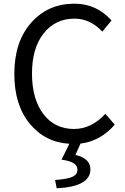

<svg xmlns="http://www.w3.org/2000/svg" viewBox="-20 -767 678 1040"><path d="M550.8 -150.4 601.6 -91.8Q523.4 -2 416 10.7L388.7 72.3Q469.7 90.8 469.7 150.4Q469.7 244.1 287.1 252.9L278.3 208Q346.7 203.1 373 190.4Q399.4 177.7 399.4 152.3Q399.4 130.9 379.9 117.7Q360.4 104.5 313.5 97.7L355.5 11.7Q223.6 3.9 140.6 -97.7Q57.6 -199.2 57.6 -366.2Q57.6 -541 148.9 -644Q240.2 -747.1 382.8 -747.1Q502.9 -747.1 584 -656.2L534.2 -595.7Q468.8 -666 383.8 -666Q279.3 -666 216.3 -585.9Q153.3 -505.9 153.3 -369.1Q153.3 -230.5 214.8 -149.4Q276.4 -68.4 380.9 -68.4Q474.6 -68.4 550.8 -150.4Z"/></svg>

Font: Nasu
Style: Regular
Weight: 400
Designer: Ryoko NISHIZUKA (kana &amp; ideographs); Paul D. Hunt (Latin, Greek &amp; Cyrillic); Wenlong ZHANG (bopomofo); Sandoll C
Version: Version 2014.1215